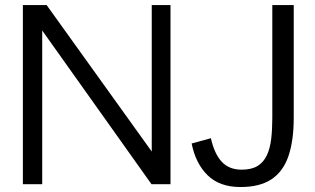

<svg xmlns="http://www.w3.org/2000/svg" viewBox="-20 -735 1258 766"><path d="M71.3 0V-714.8H166L585.4 -130.4V-714.8H660.2V0H584.5L148.4 -613.3V0ZM939.5 11.2Q856 11.2 808.1 -35.9Q760.3 -83 744.6 -162.6L821.3 -183.6Q835.4 -121.1 864.7 -89.6Q894 -58.1 943.8 -58.1Q983.9 -58.1 1008.1 -73.2Q1032.2 -88.4 1044.9 -116Q1057.6 -143.6 1062 -181.2Q1066.4 -218.8 1066.4 -264.2V-714.8H1151.9V-265.6Q1151.9 -173.3 1130.6 -111.8Q1109.4 -50.3 1062.7 -19.5Q1016.1 11.2 939.5 11.2Z"/></svg>

Font: Pontano Sans
Style: Regular
Weight: 400
Designer: Vernon Adams
Foundry: Vernon Adams
Version: Version 2.001